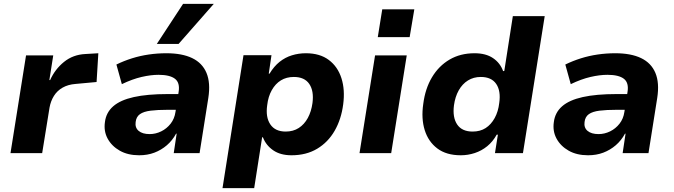

<svg xmlns="http://www.w3.org/2000/svg" viewBox="-20 -788 3469 988"><path d="M34 0 114 -503H254L234 -376H238Q263 -432 309.5 -469.5Q356 -507 419 -510L486 -514L477 -366L368 -356Q330 -353 302 -337Q274 -321 257.5 -294.5Q241 -268 235 -235L197 0Z M696 11Q638 11 596.5 -12.5Q555 -36 534 -74.5Q513 -113 520 -160Q526 -209 562.5 -241Q599 -273 668.5 -288.5Q738 -304 843 -304H917L905 -223H843Q791 -223 755 -218.5Q719 -214 700 -200.5Q681 -187 678 -160Q674 -131 693.5 -114.5Q713 -98 750 -98Q781 -98 809.5 -112Q838 -126 858 -151.5Q878 -177 883 -212L899 -314Q907 -362 880.5 -382.5Q854 -403 796 -403Q756 -403 708.5 -392Q661 -381 607 -355L579 -456Q618 -475 659.5 -488Q701 -501 745.5 -507.5Q790 -514 836 -514Q917 -514 969 -489Q1021 -464 1042.5 -413Q1064 -362 1052 -284L1007 0H874L889 -100H886Q867 -65 838.5 -40.5Q810 -16 774.5 -2.5Q739 11 696 11ZM787 -562 922 -768H1080L899 -562Z M1125 180 1233 -504H1377L1363 -409H1367Q1390 -447 1419 -470Q1448 -493 1482.5 -503.5Q1517 -514 1554 -514Q1626 -514 1672 -479.5Q1718 -445 1737 -385.5Q1756 -326 1746 -251Q1736 -174 1702 -115Q1668 -56 1612 -22.5Q1556 11 1480 11Q1423 11 1386 -14.5Q1349 -40 1333 -81L1329 -82L1288 180ZM1450 -111Q1489 -111 1517.5 -129.5Q1546 -148 1564 -181Q1582 -214 1588 -258Q1596 -320 1571.5 -356Q1547 -392 1492 -392Q1454 -392 1425.5 -374.5Q1397 -357 1378.5 -324Q1360 -291 1355 -247Q1346 -185 1371 -148Q1396 -111 1450 -111Z M1924 -597 1947 -740H2112L2088 -597ZM1830 0 1910 -503H2073L1993 0Z M2351 11Q2277 11 2230.5 -24Q2184 -59 2165.5 -118.5Q2147 -178 2158 -253Q2168 -332 2203 -390.5Q2238 -449 2293.5 -481.5Q2349 -514 2422 -514Q2480 -514 2517 -489Q2554 -464 2569 -422L2575 -423L2619 -705H2783L2671 0H2527L2542 -95H2536Q2516 -59 2487 -35.5Q2458 -12 2423 -0.5Q2388 11 2351 11ZM2412 -111Q2451 -111 2479 -129Q2507 -147 2525.5 -180.5Q2544 -214 2549 -258Q2558 -320 2533.5 -356Q2509 -392 2454 -392Q2417 -392 2388 -374Q2359 -356 2340.5 -323Q2322 -290 2316 -246Q2308 -184 2332.5 -147.5Q2357 -111 2412 -111Z M3006 11Q2948 11 2906.5 -12.5Q2865 -36 2844 -74.5Q2823 -113 2830 -160Q2836 -209 2872.5 -241Q2909 -273 2978.5 -288.5Q3048 -304 3153 -304H3227L3215 -223H3153Q3101 -223 3065 -218.5Q3029 -214 3010 -200.5Q2991 -187 2988 -160Q2984 -131 3003.5 -114.5Q3023 -98 3060 -98Q3091 -98 3119.5 -112Q3148 -126 3168 -151.5Q3188 -177 3193 -212L3209 -314Q3217 -362 3190.5 -382.5Q3164 -403 3106 -403Q3066 -403 3018.5 -392Q2971 -381 2917 -355L2889 -456Q2928 -475 2969.5 -488Q3011 -501 3055.5 -507.5Q3100 -514 3146 -514Q3227 -514 3279 -489Q3331 -464 3352.5 -413Q3374 -362 3362 -284L3317 0H3184L3199 -100H3196Q3177 -65 3148.5 -40.5Q3120 -16 3084.5 -2.5Q3049 11 3006 11Z"/></svg>

Font: Nunito Sans 7pt ExtraBold
Style: Italic
Weight: 800
Italic angle: -9°
Designer: Vernon Adams
Foundry: Vernon Adams
Version: Version 3.101;gftools[0.9.27]